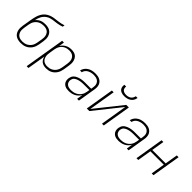

<svg xmlns="http://www.w3.org/2000/svg" viewBox="161 -1901 3277 3277"><g transform="rotate(45 1800.0 -262.5)"><path d="M250 8Q250 8 250 8Q250 8 250 8H249Q219 8 190 2Q161 -4 136.5 -18.5Q112 -33 95.5 -56Q79 -79 71 -107Q63 -135 63 -165Q63 -195 68 -226L83 -316Q86 -330 88 -344Q90 -358 92 -372Q98 -405 104 -437Q110 -469 120.5 -501Q131 -533 147.5 -563.5Q164 -594 188.5 -619Q213 -644 244 -660.5Q275 -677 307 -686Q339 -695 372 -698.5Q405 -702 437.5 -706.5Q470 -711 502.5 -717.5Q535 -724 568 -735L561 -697Q536 -687 510 -681Q484 -675 458.5 -670.5Q433 -666 407 -663.5Q381 -661 355 -657Q329 -653 303.5 -644.5Q278 -636 255 -621Q232 -606 213 -585.5Q194 -565 181 -541Q168 -517 160 -491.5Q152 -466 147 -441Q163 -461 184 -476.5Q205 -492 228 -501.5Q251 -511 275.5 -514.5Q300 -518 323 -518Q354 -518 383 -512.5Q412 -507 436 -492Q460 -477 476.5 -454Q493 -431 501 -403Q509 -375 509 -345Q509 -315 504 -285L489 -194Q484 -167 474.5 -140Q465 -113 448.5 -88.5Q432 -64 409 -44.5Q386 -25 359.5 -13Q333 -1 305 3.5Q277 8 250 8ZM250 -30Q273 -30 296.5 -34.5Q320 -39 341.5 -49Q363 -59 382 -75.5Q401 -92 414.5 -112.5Q428 -133 435.5 -155.5Q443 -178 447 -201L462 -291Q466 -315 466.5 -339Q467 -363 461 -385.5Q455 -408 442.5 -427Q430 -446 411 -458Q392 -470 369 -475Q346 -480 321 -480Q299 -480 276 -476Q253 -472 231 -462Q209 -452 190 -435.5Q171 -419 157.5 -399Q144 -379 136.5 -356.5Q129 -334 125 -311L110 -219Q106 -195 105.5 -171Q105 -147 111 -124.5Q117 -102 129.5 -83.5Q142 -65 161 -52.5Q180 -40 203 -35Q226 -30 250 -30Z M603 215 725 -520H768L752 -421Q766 -447 788 -468Q810 -489 836 -503Q862 -517 890 -522.5Q918 -528 946 -528Q975 -528 1002.5 -521.5Q1030 -515 1051.5 -499Q1073 -483 1086.5 -459Q1100 -435 1106 -408Q1112 -381 1111 -352Q1110 -323 1105 -294L1089 -194Q1084 -168 1075.5 -141.5Q1067 -115 1051.5 -91Q1036 -67 1014.5 -47Q993 -27 967.5 -14.5Q942 -2 914.5 3Q887 8 861 8Q831 8 803 1Q775 -6 754 -22.5Q733 -39 719.5 -63.5Q706 -88 701 -115L646 215ZM853 -30Q876 -30 899 -34.5Q922 -39 943.5 -49.5Q965 -60 983.5 -76.5Q1002 -93 1015 -113.5Q1028 -134 1035.5 -156Q1043 -178 1047 -201L1063 -301Q1067 -325 1067.5 -348.5Q1068 -372 1063 -394.5Q1058 -417 1045.5 -436Q1033 -455 1015 -467.5Q997 -480 974 -485Q951 -490 927 -490Q905 -490 882 -485.5Q859 -481 838 -471Q817 -461 798.5 -445Q780 -429 767 -409Q754 -389 746.5 -367Q739 -345 735 -323L719 -223Q715 -199 714 -175Q713 -151 718.5 -128.5Q724 -106 735.5 -86.5Q747 -67 765 -54Q783 -41 806 -35.5Q829 -30 853 -30Z M1408 8Q1386 8 1364 5Q1342 2 1322.5 -7Q1303 -16 1288 -30.5Q1273 -45 1264.5 -64Q1256 -83 1254 -105.5Q1252 -128 1256 -150Q1259 -169 1267 -188Q1275 -207 1289 -222.5Q1303 -238 1321 -249Q1339 -260 1358 -267.5Q1377 -275 1396.5 -280Q1416 -285 1435.5 -287.5Q1455 -290 1474 -291Q1493 -292 1513 -292H1654L1660 -331Q1664 -352 1663.5 -373.5Q1663 -395 1656 -414.5Q1649 -434 1635.5 -449Q1622 -464 1604 -473Q1586 -482 1564.5 -486Q1543 -490 1522 -490Q1503 -490 1484.5 -488Q1466 -486 1448 -480.5Q1430 -475 1412 -466Q1394 -457 1379.5 -443.5Q1365 -430 1355 -413Q1345 -396 1342 -377H1299Q1304 -400 1315.5 -422.5Q1327 -445 1344.5 -463Q1362 -481 1383.5 -494Q1405 -507 1428 -514.5Q1451 -522 1475 -525Q1499 -528 1522 -528Q1550 -528 1577 -523.5Q1604 -519 1627.5 -507.5Q1651 -496 1669 -476.5Q1687 -457 1696 -432.5Q1705 -408 1706 -380Q1707 -352 1702 -324L1649 0H1606L1623 -108Q1607 -79 1583 -56Q1559 -33 1530 -18.5Q1501 -4 1469.5 2Q1438 8 1408 8ZM1427 -30Q1451 -30 1475.5 -34.5Q1500 -39 1523.5 -49Q1547 -59 1567.5 -75.5Q1588 -92 1603.5 -113Q1619 -134 1627.5 -157.5Q1636 -181 1640 -205L1648 -254H1513Q1497 -254 1481.5 -253Q1466 -252 1450 -250.5Q1434 -249 1418.5 -245.5Q1403 -242 1387.5 -237Q1372 -232 1356.5 -224.5Q1341 -217 1328.5 -206Q1316 -195 1308.5 -180Q1301 -165 1298 -149Q1294 -122 1302 -97.5Q1310 -73 1329 -57Q1348 -41 1374 -35.5Q1400 -30 1427 -30Z M1839 0 1925 -520H1968L1888 -38L2272 -520H2335L2249 0H2206L2285 -482L1901 0ZM2143 -600Q2123 -600 2103.5 -603Q2084 -606 2066.5 -613.5Q2049 -621 2035 -633.5Q2021 -646 2013.5 -663Q2006 -680 2004.5 -700Q2003 -720 2007 -740H2050Q2046 -718 2051 -697Q2056 -676 2071 -662.5Q2086 -649 2106.5 -643.5Q2127 -638 2149 -638Q2171 -638 2194 -643.5Q2217 -649 2236.5 -662.5Q2256 -676 2267.5 -697Q2279 -718 2283 -740H2326Q2322 -720 2314.5 -700Q2307 -680 2293.5 -663Q2280 -646 2262 -633.5Q2244 -621 2224 -613.5Q2204 -606 2183.5 -603Q2163 -600 2143 -600Z M2608 8Q2586 8 2564 5Q2542 2 2522.5 -7Q2503 -16 2488 -30.5Q2473 -45 2464.5 -64Q2456 -83 2454 -105.5Q2452 -128 2456 -150Q2459 -169 2467 -188Q2475 -207 2489 -222.5Q2503 -238 2521 -249Q2539 -260 2558 -267.5Q2577 -275 2596.5 -280Q2616 -285 2635.5 -287.5Q2655 -290 2674 -291Q2693 -292 2713 -292H2854L2860 -331Q2864 -352 2863.5 -373.5Q2863 -395 2856 -414.5Q2849 -434 2835.5 -449Q2822 -464 2804 -473Q2786 -482 2764.5 -486Q2743 -490 2722 -490Q2703 -490 2684.5 -488Q2666 -486 2648 -480.5Q2630 -475 2612 -466Q2594 -457 2579.5 -443.5Q2565 -430 2555 -413Q2545 -396 2542 -377H2499Q2504 -400 2515.5 -422.5Q2527 -445 2544.5 -463Q2562 -481 2583.5 -494Q2605 -507 2628 -514.5Q2651 -522 2675 -525Q2699 -528 2722 -528Q2750 -528 2777 -523.5Q2804 -519 2827.5 -507.5Q2851 -496 2869 -476.5Q2887 -457 2896 -432.5Q2905 -408 2906 -380Q2907 -352 2902 -324L2849 0H2806L2823 -108Q2807 -79 2783 -56Q2759 -33 2730 -18.5Q2701 -4 2669.5 2Q2638 8 2608 8ZM2627 -30Q2651 -30 2675.5 -34.5Q2700 -39 2723.5 -49Q2747 -59 2767.5 -75.5Q2788 -92 2803.5 -113Q2819 -134 2827.5 -157.5Q2836 -181 2840 -205L2848 -254H2713Q2697 -254 2681.5 -253Q2666 -252 2650 -250.5Q2634 -249 2618.5 -245.5Q2603 -242 2587.5 -237Q2572 -232 2556.5 -224.5Q2541 -217 2528.5 -206Q2516 -195 2508.5 -180Q2501 -165 2498 -149Q2494 -122 2502 -97.5Q2510 -73 2529 -57Q2548 -41 2574 -35.5Q2600 -30 2627 -30Z M3039 0 3125 -520H3168L3130 -290H3454L3492 -520H3535L3449 0H3406L3447 -251H3123L3082 0Z"/></g></svg>

Font: Iosevka SS04 XLt Ex Obl
Style: Regular
Weight: 200
Width: 7
Italic angle: -9°
Monospace: yes
Designer: Belleve Invis
Foundry: Belleve Invis
Version: Version 19.0.0; ttfautohint (v1.8.4)